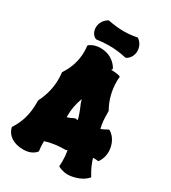

<svg xmlns="http://www.w3.org/2000/svg" viewBox="-208 -955 938 1055"><g transform="rotate(30 260.5 -427.0)"><path d="M522 -255C509 -312 472 -330 471 -331L465 -333L460 -330C448 -323 436 -317 423 -312C415 -340 413 -371 413 -405V-418L411 -424C384 -472 370 -526 370 -583C370 -591 370 -598 371 -606L372 -613L366 -617C365 -617 347 -623 319 -623H312C312 -624 313 -625 314 -626L317 -632L314 -638C313 -639 283 -698 202 -698C160 -698 138 -679 136 -678L132 -674V-668C133 -657 134 -646 134 -636C134 -580 118 -529 87 -481L84 -477L85 -472C86 -459 87 -446 87 -433C87 -382 75 -331 50 -281L48 -275V-258C48 -191 32 -134 -1 -83L-4 -79L-3 -75C-3 -75 9 -2 113 -2C166 -2 188 -32 189 -33L192 -37L191 -42C189 -56 188 -70 188 -84V-99C230 -113 274 -117 315 -117L322 -119C323 -119 324 -120 325 -121C329 -99 331 -77 331 -54C331 -46 330 -38 330 -30L329 -22L336 -18C337 -18 359 -5 393 -5C405 -5 417 -7 429 -10C482 -22 505 -49 506 -50L512 -57L507 -65C490 -93 476 -123 467 -155C476 -155 485 -155 494 -154L501 -153L505 -158C506 -160 525 -185 525 -225C525 -234 524 -244 522 -255ZM259 -380C273 -349 284 -320 291 -292C287 -292 282 -293 278 -294L270 -292C257 -285 244 -280 230 -275V-288C230 -325 237 -364 252 -403ZM385 -784C385 -809 374 -832 354 -847L350 -850L345 -849C319 -844 292 -841 265 -841C234 -841 202 -845 169 -851L165 -852L161 -850C137 -836 122 -810 122 -783C122 -759 133 -739 151 -729L158 -727C184 -731 210 -733 235 -733C271 -733 307 -729 343 -721L347 -720L351 -722C371 -733 383 -754 385 -778Z"/></g></svg>

Font: Hanalei Fill
Style: Regular
Weight: 400
Designer: Astigmatic (AOETI)
Foundry: Astigmatic (AOETI)
Version: Version 1.000